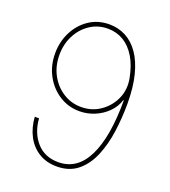

<svg xmlns="http://www.w3.org/2000/svg" viewBox="-136 -837 837 946"><g transform="rotate(20 282.0 -363.5)"><path d="M276.4 -737.3Q322.8 -737.3 362.3 -716.6Q401.9 -695.8 430.9 -654.1Q460 -612.3 476.1 -548.8Q492.2 -485.4 492.2 -399.4Q492.2 -325.7 482.2 -253.2Q472.2 -180.7 447.3 -121.1Q422.4 -61.5 378.9 -25.9Q335.4 9.8 269.5 9.8Q215.8 9.8 175.5 -14.9Q135.3 -39.6 112.1 -83.3Q88.9 -127 85 -183.6H107.4Q112.8 -108.9 155.5 -60.8Q198.2 -12.7 269.5 -12.7Q368.7 -12.7 419.2 -115Q469.7 -217.3 469.7 -409.2H466.8Q455.6 -373 427.5 -344.7Q399.4 -316.4 361.3 -300.3Q323.2 -284.2 281.2 -284.2Q223.6 -284.2 176.3 -314.2Q128.9 -344.2 100.6 -395.8Q72.3 -447.3 72.3 -511.7Q72.3 -572.3 97.9 -623.5Q123.5 -674.8 169.7 -706.1Q215.8 -737.3 276.4 -737.3ZM276.4 -714.8Q224.1 -714.8 182.9 -687.3Q141.6 -659.7 118.2 -613.8Q94.7 -567.9 94.7 -511.7Q94.7 -454.1 119.6 -407.7Q144.5 -361.3 187.3 -334Q230 -306.6 282.2 -306.6Q337.9 -306.6 381.8 -336.7Q425.8 -366.7 447.8 -415.8Q469.7 -464.8 459 -521.5Q446.8 -585.4 420.9 -628.2Q395 -670.9 358.2 -692.9Q321.3 -714.8 276.4 -714.8Z"/></g></svg>

Font: Inter Tight Thin
Style: Regular
Weight: 250
Designer: Rasmus Andersson
Foundry: rsms
Version: Version 3.004